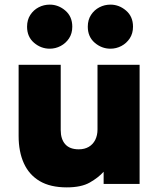

<svg xmlns="http://www.w3.org/2000/svg" viewBox="-20 -795 689 830"><path d="M268.5 15Q197.5 15 151.5 -12.2Q105.5 -39.5 83 -89.5Q60.5 -139.5 60.5 -207V-515H242.5V-232.5Q242.5 -193.5 262 -171.5Q281.5 -149.5 320.5 -149.5Q345.5 -149.5 363.8 -160.2Q382 -171 391.8 -190.5Q401.5 -210 401.5 -235.5V-515H583.5V0H428V-52.5Q405 -27 368.2 -6Q331.5 15 268.5 15ZM195 -584.5Q157 -584.5 127 -610.2Q97 -636 97 -679.5Q97 -709 111 -730.5Q125 -752 147.2 -763.5Q169.5 -775 195 -775Q232.5 -775 262.5 -749.2Q292.5 -723.5 292.5 -679.5Q292.5 -650.5 278.5 -629.2Q264.5 -608 242.2 -596.2Q220 -584.5 195 -584.5ZM457.5 -584.5Q419.5 -584.5 389.5 -610.2Q359.5 -636 359.5 -679.5Q359.5 -709 373.5 -730.5Q387.5 -752 409.8 -763.5Q432 -775 457.5 -775Q495 -775 525 -749.2Q555 -723.5 555 -679.5Q555 -650.5 541 -629.2Q527 -608 504.8 -596.2Q482.5 -584.5 457.5 -584.5Z"/></svg>

Font: Geologica ExtraBold
Style: Regular
Weight: 800
Designer: Sindre Bremnes, Frode Helland
Foundry: Monokrom Skriftforlag AS
Version: Version 1.010;gftools[0.9.28]